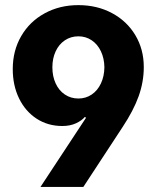

<svg xmlns="http://www.w3.org/2000/svg" viewBox="-20 -737 616 757"><path d="M546.9 -472.7Q546.9 -414.1 526.6 -357.4Q506.3 -300.8 462.9 -235.4L308.6 0H139.6L319.3 -272.9L314.5 -275.9Q302.7 -261.7 279.8 -251Q256.8 -240.2 225.6 -240.2Q168.9 -240.2 124.5 -269Q80.1 -297.9 55.2 -348.9Q30.3 -399.9 30.3 -464.8Q30.3 -537.1 63.5 -594.5Q96.7 -651.9 155.8 -684.3Q214.8 -716.8 289.1 -716.8Q362.8 -716.8 421.6 -685.3Q480.5 -653.8 513.7 -598.1Q546.9 -542.5 546.9 -472.7ZM186.5 -471.7Q186.5 -436 199.5 -408Q212.4 -379.9 235.8 -364.3Q259.3 -348.6 289.1 -348.6Q318.4 -348.6 341.6 -364.3Q364.7 -379.9 377.9 -408Q391.1 -436 391.6 -471.7Q391.1 -506.8 377.9 -534.7Q364.7 -562.5 341.6 -578.1Q318.4 -593.8 289.1 -593.8Q259.3 -593.8 235.8 -578.1Q212.4 -562.5 199.5 -534.7Q186.5 -506.8 186.5 -471.7Z"/></svg>

Font: Pretendard GOV ExtraBold
Style: Regular
Weight: 800
Designer: Base glyphs from Inter by Rasmus Andersson; Hangeul glyphs from Noto Sans CJK(Source Han Sans) by Jang Soo-young and Kan
Foundry: Kil Hyung-jin
Version: Version 1.309